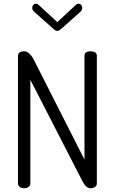

<svg xmlns="http://www.w3.org/2000/svg" viewBox="-20 -1005 613 1025"><path d="M186 -979 286 -887 385 -979Q391 -985 400 -985Q408 -985 413.5 -978.5Q419 -972 419 -963Q419 -950 407 -940L306 -850Q294 -840 286 -840Q276 -840 266 -850L165 -940Q152 -950 152 -963Q152 -972 157.5 -978.5Q163 -985 171 -985Q180 -985 186 -979ZM464 0Q439 0 420 -38L142 -579V-26Q142 -14 132 -7Q122 0 109 0Q95 0 85.5 -7Q76 -14 76 -26V-706Q76 -731 109 -731Q137 -731 161 -685L431 -153V-707Q431 -731 464 -731Q497 -731 497 -707V-26Q497 -14 487 -7Q477 0 464 0Z"/></svg>

Font: Dosis
Style: Regular
Weight: 400
Designer: Edgar Tolentino, Pablo Impallari, Igino Marini
Foundry: Edgar Tolentino, Pablo Impallari, Igino Marini
Version: Version 1.007